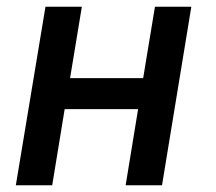

<svg xmlns="http://www.w3.org/2000/svg" viewBox="-20 -550 640 570"><path d="M27 0 115 -530H223L188 -318H405L440 -530H548L461 0H353L390 -226H172L135 0Z"/></svg>

Font: Iosevka Curly SmBdEx
Style: Italic
Weight: 600
Width: 7
Italic angle: -9°
Monospace: yes
Designer: Belleve Invis
Foundry: Belleve Invis
Version: Version 11.1.0; ttfautohint (v1.8.3)